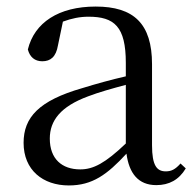

<svg xmlns="http://www.w3.org/2000/svg" viewBox="-20 -551 597 586"><path d="M457 14C496 14 526 -2 547 -37L531 -52C515 -34 503 -28 486 -28C459 -28 444 -45 444 -108V-355C444 -479 388 -531 272 -531C159 -531 85 -482 65 -400C71 -377 86 -364 109 -364C134 -364 151 -377 157 -413L172 -485C199 -495 224 -500 250 -500C329 -500 364 -470 364 -359V-318C320 -308 273 -295 231 -282C99 -244 52 -193 52 -115C52 -32 111 15 190 15C262 15 307 -18 366 -82C374 -22 402 14 457 14ZM364 -113C301 -53 265 -34 225 -34C169 -34 132 -66 132 -128C132 -183 165 -226 249 -257C283 -270 323 -281 364 -292Z"/></svg>

Font: Noto Serif CJK KR
Style: Regular
Weight: 400
Designer: Ryoko NISHIZUKA 西塚涼子 (kana & ideographs); Frank Grießhammer (Latin, Greek & Cyrillic); Wenlong ZHANG 张文龙 (bopomofo); San
Foundry: Adobe
Version: Version 2.001;hotconv 1.1.0;makeotfexe 2.6.0